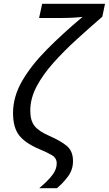

<svg xmlns="http://www.w3.org/2000/svg" viewBox="-20 -780 568 1002"><path d="M185 202Q232 162 254 132.5Q276 103 276 73Q276 45 252 30.5Q228 16 185 -2Q113 -32 80.5 -73Q48 -114 48 -190Q48 -275 95 -356.5Q142 -438 224 -521Q306 -604 411 -692Q365 -686 286 -686H184L200 -760H528L514 -693Q447 -635 380.5 -574.5Q314 -514 259 -452.5Q204 -391 171 -328.5Q138 -266 138 -203Q138 -151 160 -123Q182 -95 237 -71Q295 -46 328 -19Q361 8 361 61Q361 105 335.5 140Q310 175 277 202Z"/></svg>

Font: Noto IKEA Latin
Style: Italic
Weight: 400
Italic angle: -12°
Designer: Monotype Design Team
Foundry: Monotype Imaging Inc.
Version: Version 1.0